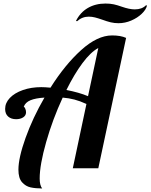

<svg xmlns="http://www.w3.org/2000/svg" viewBox="-20 -950 850 1084"><path d="M557 -839Q534 -847 516.5 -851.5Q499 -856 481 -856Q444 -856 415 -830L409 -832Q433 -880 476 -905Q519 -930 576 -930Q602 -930 622.5 -925.5Q643 -921 668 -912Q711 -897 741 -897Q781 -897 804 -920L810 -919Q805 -896 780.5 -872.5Q756 -849 721 -834Q686 -819 649 -819Q626 -819 605 -824Q584 -829 557 -839ZM84 8Q84 -59 124.5 -172Q165 -285 231 -399Q181 -396 152 -384Q123 -372 114 -347Q118 -347 122.5 -337Q127 -327 127 -316Q127 -298 111 -287.5Q95 -277 71 -277Q43 -277 26 -292Q9 -307 9 -335Q9 -369 35.5 -397Q62 -425 109 -441.5Q156 -458 213 -458Q234 -458 265 -455Q347 -585 438.5 -667.5Q530 -750 613 -750Q661 -750 692 -736L535 0H391L468 -363Q431 -380 400 -388Q369 -396 334 -399Q277 -276 240.5 -147.5Q204 -19 204 58Q204 96 218 114Q181 114 153 108Q125 102 104.5 79Q84 56 84 8ZM535 -679Q492 -656 445.5 -593.5Q399 -531 355 -442Q427 -428 477 -407Z"/></svg>

Font: Lobster
Style: Regular
Weight: 400
Designer: Impallari Type
Foundry: Impallari Type
Version: Version 2.100